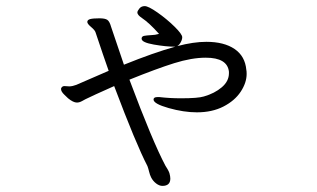

<svg xmlns="http://www.w3.org/2000/svg" viewBox="-20 -545 1040 629"><path d="M654 -356Q608 -356 550.5 -338Q493 -320 404 -284Q480 -81 522 -2Q524 1 528.5 8.5Q533 16 535 22Q538 33 538 40Q538 64 512 64Q502 64 491.5 56Q481 48 475 36Q471 28 468.5 17.5Q466 7 463 -1Q426 -72 354 -263Q282 -231 260 -220Q258 -219 249 -214Q240 -209 232 -209Q220 -209 203 -223Q202 -224 191 -234.5Q180 -245 180 -253V-255Q183 -263 191 -263L207 -262Q212 -262 218.5 -263.5Q225 -265 230 -267Q305 -300 336 -313Q320 -358 293 -439Q291 -446 278.5 -456.5Q266 -467 266 -473Q266 -480 275.5 -482.5Q285 -485 306 -485Q324 -485 331.5 -480Q339 -475 344 -457Q355 -423 386 -333Q485 -373 554 -392Q524 -392 484 -399Q444 -406 444 -418V-420Q445 -426 452 -427.5Q459 -429 476 -430Q487 -430 501 -434Q469 -470 445 -486Q430 -496 430 -504Q430 -509 436.5 -517Q443 -525 454 -525Q466 -525 496 -504Q526 -483 551.5 -458Q577 -433 577 -423Q577 -414 570 -403Q566 -397 561 -394Q614 -408 656 -408Q714 -408 748.5 -384.5Q783 -361 787 -316Q788 -312 788 -303Q788 -274 768.5 -244.5Q749 -215 712 -196Q675 -177 625 -177Q582 -177 532.5 -191Q483 -205 483 -219Q483 -227 496 -227H502Q536 -223 573 -223Q629 -223 648 -229Q683 -239 706.5 -259Q730 -279 730 -305V-310Q725 -356 654 -356Z"/></svg>

Font: Iansui
Style: Regular
Weight: 400
Designer: But Ko / Fontworks Inc.
Foundry: zi-hi.com / Fontworks Inc.
Version: Version 1.002